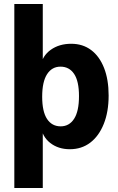

<svg xmlns="http://www.w3.org/2000/svg" viewBox="-20 -740 591 965"><path d="M331 10Q273 10 232.5 -21.5Q192 -53 184 -109L195 -110V205H52V-720H195V-404L183 -406Q193 -460 235.5 -490Q278 -520 338 -520Q396 -520 438 -488.5Q480 -457 503 -398.5Q526 -340 526 -260Q526 -178 501.5 -117Q477 -56 433.5 -23Q390 10 331 10ZM285 -105Q328 -105 352.5 -143Q377 -181 377 -257Q377 -332 352.5 -368.5Q328 -405 284 -405Q241 -405 216.5 -367Q192 -329 192 -254Q192 -179 216.5 -142Q241 -105 285 -105Z"/></svg>

Font: Instrument Sans SemiCondensed
Style: Bold
Weight: 700
Width: 4
Designer: Rodrigo Fuenzalida
Foundry: fragTYPE
Version: Version 1.000;gftools[0.9.28]